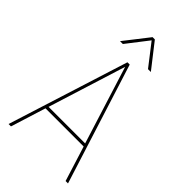

<svg xmlns="http://www.w3.org/2000/svg" viewBox="-299 -1099 1188 1188"><g transform="rotate(45 295.0 -505.0)"><path d="M430 -850ZM430 -850H405L295 -992L185 -850H160L285 -1010H305ZM555 0H534L462 -230H128L56 0H35L285 -790H305ZM455 -250 295 -760 135 -250Z"/></g></svg>

Font: Tanohe Sans Thin
Style: Regular
Weight: 100
Designer: Village Type and Design LLC & Cristiano Sobral
Foundry: Cooper Hewitt Smithsonian Design Museum
Version: Version 1.00;September 29, 2021;FontCreator 13.0.0.2655 64-b